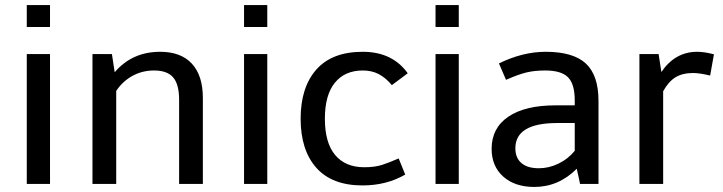

<svg xmlns="http://www.w3.org/2000/svg" viewBox="-20 -728 2861 760"><path d="M86 -708H178V-621H86ZM86 -514H178V0H86Z M783 -340V0H689V-333Q689 -394 665.5 -421.5Q642 -449 590 -449Q543 -449 504 -427.5Q465 -406 440 -368V0H346V-514H423L434 -442Q503 -523 614 -523Q696 -523 739.5 -476Q783 -429 783 -340Z M946 -708H1038V-621H946ZM946 -514H1038V0H946Z M1416 -523Q1533 -523 1594 -438L1531 -391Q1507 -420 1479.5 -434.5Q1452 -449 1416 -449Q1345 -449 1305.5 -400.5Q1266 -352 1266 -258Q1266 -163 1306.5 -114.5Q1347 -66 1422 -66Q1464 -66 1493 -75.5Q1522 -85 1558 -101L1584 -37Q1510 6 1415 6Q1294 6 1232 -64Q1170 -134 1170 -258Q1170 -382 1232 -452.5Q1294 -523 1416 -523Z M1704 -708H1796V-621H1704ZM1704 -514H1796V0H1704Z M2179 -311H2255V-331Q2255 -395 2228.5 -422Q2202 -449 2138 -449Q2097 -449 2065 -441.5Q2033 -434 1983 -412L1955 -477Q2049 -523 2140 -523Q2249 -523 2299 -476.5Q2349 -430 2349 -329V0H2276Q2275 -4 2272 -19.5Q2269 -35 2263 -60Q2191 12 2095 12Q2018 12 1972 -29Q1926 -70 1926 -139Q1926 -221 1992 -266Q2058 -311 2179 -311ZM2113 -62Q2153 -62 2191 -80.5Q2229 -99 2255 -131V-241H2185Q2103 -241 2061.5 -216Q2020 -191 2020 -141Q2020 -103 2044 -82.5Q2068 -62 2113 -62Z M2587 -514 2598 -443Q2652 -523 2740 -523Q2768 -523 2806 -513L2791 -429Q2748 -439 2724 -439Q2682 -439 2654.5 -422.5Q2627 -406 2605 -367V0H2511V-514Z"/></svg>

Font: Telex
Style: Regular
Weight: 400
Designer: Andres Torresi
Foundry: Andres Torresi
Version: Version 1.100